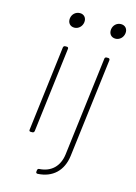

<svg xmlns="http://www.w3.org/2000/svg" viewBox="-134 -768 743 1050"><g transform="rotate(15 237.5 -243.5)"><path d="M174 -613C197 -613 217 -631 220 -656C223 -680 208 -698 185 -698C160 -698 141 -680 138 -656C135 -631 150 -613 174 -613ZM407 -613C430 -613 450 -631 453 -656C456 -680 441 -698 417 -698C393 -698 374 -680 371 -656C368 -631 383 -613 407 -613ZM91 -1H101C107 -1 111 -5 112 -11L171 -492C172 -498 168 -502 163 -502H153C147 -502 143 -498 142 -492L83 -11C82 -5 85 -1 91 -1ZM187 211C271 207 326 156 337 69L406 -491C406 -497 403 -501 397 -501H387C382 -501 377 -497 377 -491L308 69C299 138 256 179 190 183C183 183 180 187 179 193L178 201C177 207 181 211 187 211Z"/></g></svg>

Font: Barlow Thin
Style: Italic
Weight: 250
Italic angle: -7°
Designer: Jeremy Tribby
Foundry: Tribby Type
Version: Version 1.422;hotconv 1.0.109;makeotfexe 2.5.65596